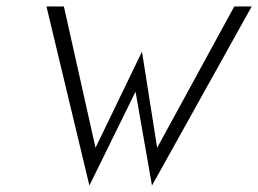

<svg xmlns="http://www.w3.org/2000/svg" viewBox="-20 -590 800 595"><path d="M124 -570 257 -15 400 -306 451 -15 760 -570H706L467 -132L420 -430L276 -132L178 -570Z"/></svg>

Font: Charger Sport
Style: ExLitNrwObl
Weight: 200
Designer: Jasper
Foundry: Cannot Into Space Fonts
Version: Version 1.1